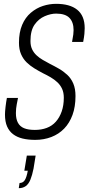

<svg xmlns="http://www.w3.org/2000/svg" viewBox="-20 -718 462 1002"><path d="M164 12Q127 12 98 5Q69 -2 48.5 -17.5Q28 -33 17 -58Q6 -83 6 -120Q6 -135 9 -161Q12 -187 16 -207H74Q72 -197 67.5 -174Q63 -151 63 -128Q63 -97 73.5 -77.5Q84 -58 105.5 -49Q127 -40 162 -40Q196 -40 224 -50.5Q252 -61 271.5 -83Q291 -105 302 -136.5Q313 -168 313 -208Q313 -235 304 -254.5Q295 -274 279.5 -288.5Q264 -303 244.5 -314.5Q225 -326 204 -336Q181 -348 159 -361.5Q137 -375 119 -392.5Q101 -410 90 -435Q79 -460 79 -495Q79 -549 95.5 -588Q112 -627 141 -651.5Q170 -676 204 -687Q238 -698 273 -698Q308 -698 335.5 -690.5Q363 -683 382.5 -667.5Q402 -652 412 -628Q422 -604 422 -571Q422 -558 420.5 -541.5Q419 -525 414 -499H356Q361 -525 362.5 -538Q364 -551 364 -561Q364 -602 342.5 -624.5Q321 -647 273 -647Q245 -647 213.5 -633.5Q182 -620 160.5 -589.5Q139 -559 139 -504Q139 -479 147.5 -461Q156 -443 170.5 -429.5Q185 -416 203 -405.5Q221 -395 240 -385Q264 -373 287.5 -359.5Q311 -346 331 -327.5Q351 -309 362.5 -282Q374 -255 374 -217Q374 -161 358.5 -118.5Q343 -76 315 -47Q287 -18 248 -3Q209 12 164 12ZM78 264 82 237Q100 237 109.5 222Q119 207 125 173H107L120 94H166L155 162Q148 197 138.5 220Q129 243 114 253.5Q99 264 78 264Z"/></svg>

Font: Archivo ExtraCondensed ExtraLight
Style: Italic
Weight: 250
Width: 2
Italic angle: -10°
Designer: Hector Gatti
Foundry: Omnibus-Type
Version: Version 2.001